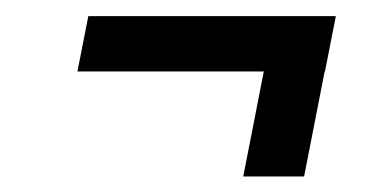

<svg xmlns="http://www.w3.org/2000/svg" viewBox="-20 -407 479 242"><path d="M389.6 -316.9H389.2L363.3 -184.6H286.6L312.5 -316.9H77.6L91.3 -386.7H403.3Z"/></svg>

Font: RobotoCondensed-Italic
Style: Italic
Weight: 400
Designer: Google
Version: Version 1.200311; 2013